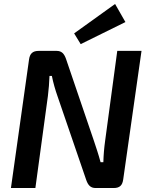

<svg xmlns="http://www.w3.org/2000/svg" viewBox="-20 -946 752 966"><path d="M559 -926 353 -778 386 -724 611 -835ZM692 -690H570L509 -238C504 -202 501 -167 500 -130H486C476 -168 462 -209 452 -239L312 -650C303 -675 291 -690 265 -690H175C145 -690 130 -677 126 -646L35 0H158L221 -463C225 -497 228 -530 229 -564H241C247 -532 259 -491 269 -463L414 -40C423 -15 435 0 461 0H552C582 0 596 -13 600 -44Z"/></svg>

Font: Exo 2 Semi Bold
Style: Italic
Weight: 600
Italic angle: -8°
Designer: Natanael Gama
Version: Version 1.001;PS 001.001;hotconv 1.0.88;makeotf.lib2.5.64775